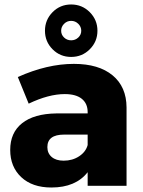

<svg xmlns="http://www.w3.org/2000/svg" viewBox="-20 -835 641 863"><path d="M383.5 -613.5Q349.1 -579.1 299.8 -579.1Q250.5 -579.1 216.3 -613.5Q182.1 -647.9 182.1 -696.8Q182.1 -745.6 216.3 -780.3Q250.5 -814.9 299.8 -814.9Q349.1 -814.9 383.5 -780.3Q418 -745.6 418 -696.8Q418 -647.9 383.5 -613.5ZM331.8 -728Q318.4 -741.2 299.8 -741.2Q281.2 -741.2 268.1 -728Q254.9 -714.8 254.9 -696.8Q254.9 -678.7 268.1 -666.3Q281.2 -653.8 299.8 -653.8Q318.4 -653.8 331.8 -666.3Q345.2 -678.7 345.2 -696.8Q345.2 -714.8 331.8 -728ZM312 -547.9Q423.8 -547.9 486.1 -496.3Q548.3 -444.8 548.8 -352.1V0H374V-61Q320.3 7.8 210.9 7.8Q125 7.8 75.4 -38.8Q25.9 -85.4 25.9 -161.1Q25.9 -238.8 79.3 -281.2Q132.8 -323.7 232.9 -325.2H374V-331.1Q374 -369.6 347.7 -390.9Q321.3 -412.1 271 -412.1Q198.7 -412.1 108.9 -369.1L60.1 -488.8Q191.9 -547.9 312 -547.9ZM266.1 -112.8Q305.7 -112.8 335.7 -132.6Q365.7 -152.3 374 -183.1V-230H268.1Q192.9 -230 192.9 -173.8Q192.9 -146 212.4 -129.4Q231.9 -112.8 266.1 -112.8Z"/></svg>

Font: Montserrat-Arabic
Style: Bold
Weight: 700
Designer: Mohamed Gaber
Foundry: Kief Type Foundry
Version: Version 5.008;PS 005.008;hotconv 1.0.88;makeotf.lib2.5.64775